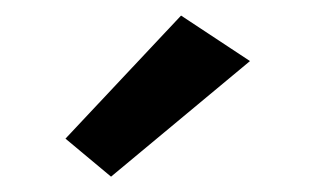

<svg xmlns="http://www.w3.org/2000/svg" viewBox="-20 -735 415 249"><path d="M304.2 -655.8 124 -505.9 64.9 -555.2 214.8 -714.8Z"/></svg>

Font: Copperplate Sans CC Heavy
Style: Regular
Weight: 400
Designer: indestructible type*
Foundry: Cowboy Collective
Version: Version 1.000